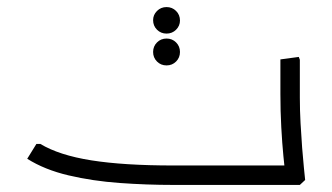

<svg xmlns="http://www.w3.org/2000/svg" viewBox="-20 -523 940 543"><path d="M470 0Q395 0 318.5 -5.5Q242 -11 174 -27Q106 -43 57 -74L83 -116H94Q147 -84 238.5 -69.5Q330 -55 470 -55H783V0ZM786 0 787 -32Q785 -46 781.5 -81.5Q778 -117 775.5 -163Q773 -209 773 -257V-355L825 -362L828 -354V-247Q828 -211 830 -174.5Q832 -138 834.5 -105Q837 -72 839.5 -48.5Q842 -25 843 -14L828 0ZM687 0V-55H793V0ZM687 0Q677 0 672 -8.5Q667 -17 667 -28Q667 -40 672 -47.5Q677 -55 687 -55ZM489 -376Q489 -360 478 -349Q467 -338 451 -338Q435 -338 424 -349Q413 -360 413 -376Q413 -392 424 -403Q435 -414 451 -414Q467 -414 478 -403Q489 -392 489 -376ZM489 -465Q489 -450 478 -439Q467 -428 451 -428Q435 -428 424 -439Q413 -450 413 -466Q413 -481 424 -492Q435 -503 451 -503Q467 -503 478 -492Q489 -481 489 -465Z"/></svg>

Font: Fustat Light
Style: Regular
Weight: 300
Designer: Mohamed Gaber, Khaled Hosny, Laura Garcia Mut
Foundry: Kief Type Foundry, Alif Type Foundry, Hard Type Foundry
Version: Version 1.007